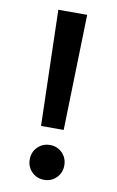

<svg xmlns="http://www.w3.org/2000/svg" viewBox="-82 -741 484 793"><g transform="rotate(10 160.5 -344.0)"><path d="M218 -695 205 -210H110L97 -695ZM161 7Q130 7 109 -14Q88 -35 88 -66Q88 -97 109 -118Q130 -139 161 -139Q191 -139 212 -118Q233 -97 233 -66Q233 -35 212 -14Q191 7 161 7Z"/></g></svg>

Font: MSTAGE Medium
Style: Regular
Weight: 500
Designer: Ninad Kale (Devanagari), Jonny Pinhorn (Latin)
Foundry: Indian Type Foundry
Version: 4.004